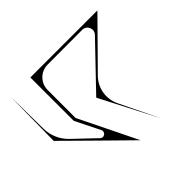

<svg xmlns="http://www.w3.org/2000/svg" viewBox="-162 -883 1076 1076"><g transform="rotate(45 376.0 -345.0)"><path d="M728.1 -346.4C632.9 -299.9 478.2 -224.3 382.2 -177C327.6 -177.1 238.5 -177.2 160.2 -177.2C104.8 -177.2 59.9 -222.1 59.8 -277.5C59.6 -363.5 59.4 -465.8 59.1 -552.7C59 -589.4 103 -608.2 129.5 -582.8C215.4 -500.3 321.5 -398.5 383.5 -339.4C480.4 -389.3 630.1 -466 725.6 -515.9C660.6 -484.8 571 -441.3 489.8 -401.8C427.2 -371.4 352.2 -383.8 302.7 -432.7C275.8 -459.3 249 -485.9 222.1 -512.5C166.8 -567 111.5 -621.5 56.2 -676C51.6 -680.5 47 -685 42.4 -689.5C42.4 -683.1 42.4 -676.6 42.4 -670.1C42.4 -586.4 42.4 -502.6 42.4 -418.8C42.4 -332 42.4 -245.2 42.4 -158.3C100.7 -158.3 159.1 -158.3 217.4 -158.3C273 -158.4 328.7 -158.4 384.3 -158.5C385 -158.5 385.8 -158.5 386.5 -158.5C423.3 -176.8 477.3 -203.7 532 -231C555.4 -242.7 577.4 -213 559.3 -194.1C550.3 -184.7 541.3 -175.3 532.3 -165.9C501.8 -133.9 471.4 -101.9 441 -69.9C403.6 -30.5 351.7 -7.9 297.4 -7.3C235.2 -6.6 162.8 -5.7 128.3 -5.3C99.9 -4.8 71.5 -4.4 43 -3.9C71.5 -3.5 99.9 -3 128.3 -2.6C184 -1.9 328.7 -0.2 386.1 0.5C386.6 0 387 -0.4 387.5 -0.9C438.9 -52.8 490.2 -104.8 541.6 -156.8C564.5 -179.8 708.8 -327.3 728.1 -346.4Z"/></g></svg>

Font: Stal Type
Style: Glyph
Weight: 400
Version: Version 1.0